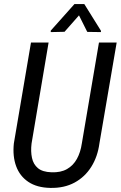

<svg xmlns="http://www.w3.org/2000/svg" viewBox="-20 -922 599 953"><path d="M471.2 -710.9H559.1L473.6 -210.9Q464.8 -144.5 433.1 -94Q401.4 -43.5 349.9 -15.6Q298.3 12.2 229.5 10.7Q163.1 9.3 120.6 -19.3Q78.1 -47.9 60.1 -97.2Q42 -146.5 48.8 -210.4L133.8 -710.9H221.2L136.7 -210Q131.8 -170.4 138.7 -138.4Q145.5 -106.4 168.2 -87.4Q190.9 -68.4 234.9 -66.9Q281.2 -64.9 312.5 -82.8Q343.8 -100.6 361.8 -133.5Q379.9 -166.5 386.2 -210ZM398.4 -901.9 481 -769.5V-762.7L413.1 -763.7L372.1 -845.7L300.3 -764.2L231.9 -762.7V-770L349.6 -901.9Z"/></svg>

Font: Roboto Condensed
Style: Italic
Weight: 400
Italic angle: -12°
Designer: Christian Robertson
Foundry: Google
Version: Version 3.0